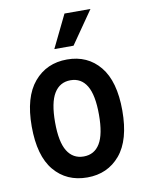

<svg xmlns="http://www.w3.org/2000/svg" viewBox="-84 -795 659 866"><g transform="rotate(-10 245.5 -362.0)"><path d="M38 -259Q38 -393 95.5 -461Q153 -529 247 -529Q341 -529 397 -461Q453 -393 453 -259Q453 -124 396 -56.5Q339 11 246 11Q151 11 94.5 -56.5Q38 -124 38 -259ZM145 -259Q145 -169 171 -127Q197 -85 246 -85Q295 -85 320.5 -127Q346 -169 346 -259Q346 -349 320.5 -391.5Q295 -434 246 -434Q197 -434 171 -391.5Q145 -349 145 -259ZM199 -585 272 -735H391L287 -585Z"/></g></svg>

Font: Radio Canada Condensed Medium
Style: Regular
Weight: 500
Width: 3
Designer: Charles Daoud, Etienne Aubert Bonn, Alexandre Saumier Demers, Jacques Le Bailly
Foundry: Radio-Canada
Version: Version 2.104; ttfautohint (v1.8.4.7-5d5b);gftools[0.9.28.de